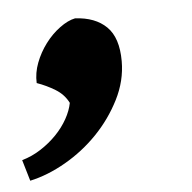

<svg xmlns="http://www.w3.org/2000/svg" viewBox="-57 -188 399 399"><g transform="rotate(-5 142.0 11.0)"><path d="M-22 131Q-1 125 17.5 113Q36 101 50.5 86Q65 71 74.5 54Q84 37 87 21Q78 3 60 -8Q42 -19 22 -26Q21 -47 29 -68Q37 -89 50.5 -107Q64 -125 81 -137.5Q98 -150 113 -153Q155 -151 178.5 -128Q202 -105 202 -56Q202 -15 182.5 23.5Q163 62 133 93Q103 124 65.5 145.5Q28 167 -9 175Z"/></g></svg>

Font: PT Serif
Style: Bold Italic
Weight: 700
Italic angle: -12°
Designer: A.Korolkova, O.Umpeleva, V.Yefimov
Foundry: ParaType Ltd
Version: Version 1.000W OFL